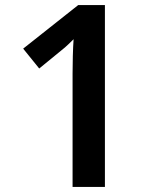

<svg xmlns="http://www.w3.org/2000/svg" viewBox="-20 -734 612 754"><path d="M392 0H265V-445Q265 -477 266 -514.5Q267 -552 269 -580Q263 -574 249 -560.5Q235 -547 222 -537L134 -465L71 -543L287 -714H392Z"/></svg>

Font: Noto Sans Malayalam SemiBold
Style: Regular
Weight: 600
Designer: Jelle Bosma - Monotype Design Team
Foundry: Monotype Imaging Inc.
Version: Version 2.104; ttfautohint (v1.8.4.7-5d5b)